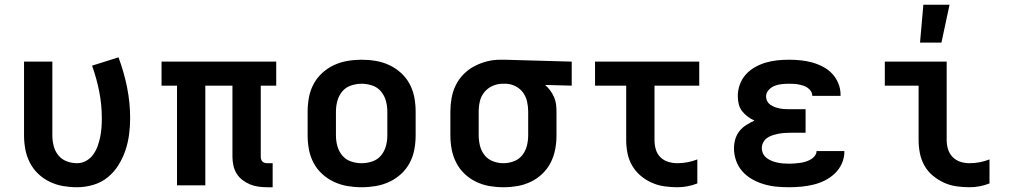

<svg xmlns="http://www.w3.org/2000/svg" viewBox="-20 -779 4240 807"><path d="M304 8Q274 8 245 3Q216 -2 189 -15Q162 -28 140.5 -48.5Q119 -69 105.5 -95.5Q92 -122 86.5 -151Q81 -180 81 -210V-520H200V-210Q200 -188 205.5 -166Q211 -144 225 -126.5Q239 -109 260.5 -101Q282 -93 304 -93Q324 -93 342 -103Q360 -113 371.5 -129Q383 -145 390 -164Q397 -183 401 -202.5Q405 -222 406.5 -242Q408 -262 408 -282Q408 -339 397 -394.5Q386 -450 367 -503L478 -538Q501 -477 514 -412.5Q527 -348 527 -282Q527 -248 522.5 -213.5Q518 -179 507 -146.5Q496 -114 477.5 -84.5Q459 -55 432.5 -33.5Q406 -12 372 -2Q338 8 304 8Z M1126 8H1103Q1085 8 1066.5 5.5Q1048 3 1031 -4Q1014 -11 999 -22.5Q984 -34 974.5 -49.5Q965 -65 961 -83.5Q957 -102 957 -120V-419H843V0H724V-419H659V-520H1141V-419H1076V-120Q1076 -115 1077.5 -109.5Q1079 -104 1083 -100Q1087 -96 1092.5 -94.5Q1098 -93 1103 -93H1126Z M1500 8Q1470 8 1440.5 3Q1411 -2 1384 -14.5Q1357 -27 1334.5 -47.5Q1312 -68 1298 -94.5Q1284 -121 1278.5 -150.5Q1273 -180 1273 -210V-310Q1273 -340 1278.5 -369.5Q1284 -399 1298 -425.5Q1312 -452 1334.5 -472.5Q1357 -493 1384 -505.5Q1411 -518 1440.5 -523Q1470 -528 1500 -528Q1530 -528 1559.5 -523Q1589 -518 1616 -505.5Q1643 -493 1665.5 -472.5Q1688 -452 1702 -425.5Q1716 -399 1721.5 -369.5Q1727 -340 1727 -310V-210Q1727 -180 1721.5 -150.5Q1716 -121 1702 -94.5Q1688 -68 1665.5 -47.5Q1643 -27 1616 -14.5Q1589 -2 1559.5 3Q1530 8 1500 8ZM1500 -93Q1523 -93 1545 -100.5Q1567 -108 1581.5 -125.5Q1596 -143 1602 -165Q1608 -187 1608 -210V-310Q1608 -333 1602 -355Q1596 -377 1581.5 -394.5Q1567 -412 1545 -419.5Q1523 -427 1500 -427Q1477 -427 1455 -419.5Q1433 -412 1418.5 -394.5Q1404 -377 1398 -355Q1392 -333 1392 -310V-210Q1392 -187 1398 -165Q1404 -143 1418.5 -125.5Q1433 -108 1455 -100.5Q1477 -93 1500 -93Z M2096 8Q2066 8 2037 3Q2008 -2 1981 -15Q1954 -28 1932.5 -48.5Q1911 -69 1897.5 -95.5Q1884 -122 1878.5 -151Q1873 -180 1873 -210V-310Q1873 -338 1878 -366.5Q1883 -395 1895.5 -420.5Q1908 -446 1928 -466.5Q1948 -487 1973.5 -500.5Q1999 -514 2026.5 -521Q2054 -528 2083 -528H2100L2383 -520V-419L2271 -422Q2283 -412 2292.5 -399Q2302 -386 2308.5 -371.5Q2315 -357 2317 -341.5Q2319 -326 2319 -310V-210Q2319 -180 2313.5 -151Q2308 -122 2294.5 -95.5Q2281 -69 2259.5 -48.5Q2238 -28 2211 -15Q2184 -2 2155 3Q2126 8 2096 8ZM2096 -93Q2118 -93 2139.5 -101Q2161 -109 2175 -126.5Q2189 -144 2194.5 -166Q2200 -188 2200 -210V-310Q2200 -331 2195.5 -351.5Q2191 -372 2179 -389Q2167 -406 2148 -416Q2129 -426 2108 -427H2093Q2071 -427 2050.5 -418Q2030 -409 2016 -392Q2002 -375 1997 -353.5Q1992 -332 1992 -310V-210Q1992 -188 1997.5 -166Q2003 -144 2017 -126.5Q2031 -109 2052.5 -101Q2074 -93 2096 -93Z M2827 8Q2799 8 2771.5 4Q2744 0 2718.5 -11.5Q2693 -23 2672 -41Q2651 -59 2637 -83Q2623 -107 2617.5 -134.5Q2612 -162 2612 -189V-419H2481V-520H2919V-419H2731V-189Q2731 -170 2736.5 -151Q2742 -132 2755.5 -118.5Q2769 -105 2788 -99Q2807 -93 2827 -93Q2848 -93 2869.5 -97Q2891 -101 2911 -109V-8Q2891 0 2869.5 4Q2848 8 2827 8Z M3297 8Q3270 8 3243.5 5.5Q3217 3 3191.5 -4.5Q3166 -12 3142.5 -25Q3119 -38 3101 -58Q3083 -78 3074 -103.5Q3065 -129 3065 -155Q3065 -175 3070.5 -194Q3076 -213 3088 -228Q3100 -243 3116.5 -253.5Q3133 -264 3151 -272Q3136 -279 3122.5 -289Q3109 -299 3099 -312Q3089 -325 3085 -341.5Q3081 -358 3081 -375Q3081 -400 3089.5 -423.5Q3098 -447 3114.5 -465.5Q3131 -484 3153 -496.5Q3175 -509 3199 -516Q3223 -523 3247.5 -525.5Q3272 -528 3297 -528Q3321 -528 3345.5 -525.5Q3370 -523 3393.5 -516.5Q3417 -510 3439 -498.5Q3461 -487 3477.5 -469.5Q3494 -452 3503.5 -429Q3513 -406 3513 -381V-376H3394V-377Q3394 -387 3388.5 -395.5Q3383 -404 3374.5 -410Q3366 -416 3356.5 -419Q3347 -422 3337 -424Q3327 -426 3317 -426.5Q3307 -427 3297 -427Q3282 -427 3266.5 -425.5Q3251 -424 3236.5 -418.5Q3222 -413 3211 -401Q3200 -389 3200 -374Q3200 -363 3205 -353.5Q3210 -344 3219 -338Q3228 -332 3238 -328.5Q3248 -325 3258 -323Q3268 -321 3278.5 -320.5Q3289 -320 3300 -320H3366V-221H3300Q3288 -221 3275.5 -220Q3263 -219 3250.5 -216.5Q3238 -214 3226 -210Q3214 -206 3204 -199Q3194 -192 3188 -180.5Q3182 -169 3182 -157Q3182 -144 3187.5 -133Q3193 -122 3203 -114.5Q3213 -107 3224.5 -102.5Q3236 -98 3248 -95.5Q3260 -93 3272.5 -92Q3285 -91 3297 -91Q3309 -91 3320.5 -92Q3332 -93 3343.5 -94.5Q3355 -96 3366 -99.5Q3377 -103 3387 -108.5Q3397 -114 3404.5 -123.5Q3412 -133 3412 -144H3529V-141Q3529 -115 3518 -91Q3507 -67 3488.5 -49.5Q3470 -32 3447 -20.5Q3424 -9 3399 -3Q3374 3 3348.5 5.5Q3323 8 3297 8Z M4055 8Q4027 8 3999.5 4Q3972 0 3947 -11.5Q3922 -23 3900.5 -41Q3879 -59 3865.5 -83Q3852 -107 3846.5 -134.5Q3841 -162 3841 -189V-419H3699V-520H3959V-189Q3959 -170 3965 -151Q3971 -132 3984.5 -118.5Q3998 -105 4016.5 -99Q4035 -93 4055 -93Q4076 -93 4097.5 -97Q4119 -101 4139 -109V-8Q4119 0 4097.5 4Q4076 8 4055 8ZM3847 -600 3861 -759H3971L3937 -600Z"/></svg>

Font: Iosevka Extended
Style: Bold
Weight: 700
Width: 7
Monospace: yes
Designer: Belleve Invis
Foundry: Belleve Invis
Version: Version 32.5.0; ttfautohint (v1.8.4)